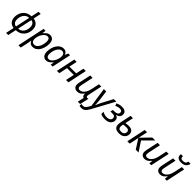

<svg xmlns="http://www.w3.org/2000/svg" viewBox="511 -2797 5073 5073"><g transform="rotate(45 3047.5 -260.0)"><path d="M188 240 237 9Q146 -3 97 -62Q48 -121 48 -219Q48 -303 82.5 -376Q117 -449 185.5 -495Q254 -541 354 -544L400 -760H481L435 -544Q524 -532 575 -476Q626 -420 626 -320Q626 -230 588.5 -156Q551 -82 482 -37.5Q413 7 318 8L269 240ZM253 -65 339 -471Q269 -468 224.5 -430.5Q180 -393 159 -337.5Q138 -282 138 -221Q138 -150 169.5 -110Q201 -70 253 -65ZM334 -65Q388 -68 426.5 -91Q465 -114 489 -150.5Q513 -187 524.5 -230Q536 -273 536 -316Q536 -389 504 -427Q472 -465 421 -469Z M650 240 814 -536H886L874 -436H878Q913 -480 957 -512.5Q1001 -545 1057 -545Q1122 -545 1162 -499Q1202 -453 1202 -362Q1202 -289 1184 -222Q1166 -155 1132 -102.5Q1098 -50 1049.5 -20Q1001 10 941 10Q887 10 854 -17.5Q821 -45 804 -82H799Q798 -66 794 -37.5Q790 -9 786 9L737 240ZM934 -63Q974 -63 1007 -88.5Q1040 -114 1063.5 -157Q1087 -200 1099.5 -254Q1112 -308 1112 -364Q1112 -472 1027 -472Q994 -472 959.5 -447.5Q925 -423 896 -381Q867 -339 849.5 -285Q832 -231 832 -171Q832 -123 857 -93Q882 -63 934 -63Z M1444 10Q1380 10 1339.5 -36.5Q1299 -83 1299 -173Q1299 -248 1318.5 -315.5Q1338 -383 1373 -434.5Q1408 -486 1456 -516Q1504 -546 1562 -546Q1615 -546 1648 -518Q1681 -490 1697 -453H1702L1734 -536H1801L1687 0H1617L1630 -99H1626Q1592 -55 1546 -22.5Q1500 10 1444 10ZM1473 -63Q1510 -63 1545.5 -90Q1581 -117 1609.5 -163Q1638 -209 1654 -266Q1662 -295 1664.5 -319.5Q1667 -344 1667 -365Q1667 -412 1641 -442Q1615 -472 1571 -472Q1532 -472 1499 -447.5Q1466 -423 1441 -380.5Q1416 -338 1402.5 -284Q1389 -230 1389 -171Q1389 -117 1411 -90Q1433 -63 1473 -63Z M1847 0 1961 -536H2048L2002 -313H2254L2302 -536H2390L2277 0H2188L2238 -240H1986L1935 0Z M2813 186 2853 7Q2823 -1 2809 -25.5Q2795 -50 2795 -97H2791Q2772 -71 2746.5 -46Q2721 -21 2687 -5.5Q2653 10 2610 10Q2549 10 2512 -24Q2475 -58 2475 -123Q2475 -146 2478.5 -166.5Q2482 -187 2486 -209L2556 -536H2645L2573 -199Q2564 -156 2564 -132Q2564 -100 2580.5 -81.5Q2597 -63 2634 -63Q2668 -63 2707.5 -87Q2747 -111 2781 -164Q2815 -217 2834 -305L2883 -536H2970L2890 -158Q2886 -139 2884 -125Q2882 -111 2882 -99Q2882 -82 2891.5 -71.5Q2901 -61 2920 -61Q2928 -61 2938 -63Q2948 -65 2958 -68L2902 186Z M2992 240Q2968 240 2952.5 237Q2937 234 2923 230V159Q2937 163 2953 165.5Q2969 168 2987 168Q3028 168 3056.5 143Q3085 118 3111 70L3146 8L3065 -536H3153L3188 -271Q3193 -239 3195.5 -200.5Q3198 -162 3199.5 -127.5Q3201 -93 3201 -72H3204Q3211 -88 3224.5 -120Q3238 -152 3254 -186Q3270 -220 3282 -242L3438 -536H3532L3192 90Q3152 165 3107.5 202.5Q3063 240 2992 240Z M3637 10Q3594 10 3552.5 0.5Q3511 -9 3483 -24V-105Q3509 -91 3550 -76.5Q3591 -62 3644 -62Q3707 -62 3744.5 -89.5Q3782 -117 3782 -162Q3782 -197 3761.5 -219Q3741 -241 3681 -241H3607L3624 -315H3673Q3706 -315 3738.5 -322Q3771 -329 3792 -349Q3813 -369 3813 -407Q3813 -437 3792.5 -454.5Q3772 -472 3730 -472Q3695 -472 3663 -463.5Q3631 -455 3592 -438L3566 -505Q3607 -525 3648.5 -535.5Q3690 -546 3742 -546Q3817 -546 3859 -513Q3901 -480 3901 -420Q3901 -366 3868.5 -330.5Q3836 -295 3775 -281V-279Q3818 -268 3842 -240Q3866 -212 3866 -165Q3866 -91 3809.5 -40.5Q3753 10 3637 10Z M4169 10Q4084 10 4037 -28Q3990 -66 3990 -145Q3990 -165 3993.5 -190.5Q3997 -216 4001 -238L4064 -536H4153L4102 -303Q4128 -308 4158 -311.5Q4188 -315 4220 -315Q4311 -315 4350 -275Q4389 -235 4389 -173Q4389 -124 4364.5 -82.5Q4340 -41 4291.5 -15.5Q4243 10 4169 10ZM4177 -62Q4243 -62 4272.5 -93Q4302 -124 4302 -166Q4302 -202 4279 -222.5Q4256 -243 4199 -243Q4168 -243 4140 -240.5Q4112 -238 4088 -233Q4082 -205 4079.5 -185.5Q4077 -166 4077 -152Q4077 -114 4098 -88Q4119 -62 4177 -62Z M4479 0 4592 -536H4679L4624 -278L4874 -536H4984L4719 -271L4898 0H4793L4623 -267L4567 0Z M5126 10Q5065 10 5028.5 -24Q4992 -58 4992 -123Q4992 -146 4995.5 -166.5Q4999 -187 5003 -209L5073 -536H5162L5090 -199Q5081 -156 5081 -132Q5081 -100 5097.5 -81.5Q5114 -63 5151 -63Q5185 -63 5224.5 -87Q5264 -111 5298 -164Q5332 -217 5351 -305L5400 -536H5487L5373 0H5301L5312 -99H5307Q5288 -75 5262.5 -49.5Q5237 -24 5203.5 -7Q5170 10 5126 10Z M5705 10Q5644 10 5607.5 -24Q5571 -58 5571 -123Q5571 -146 5574.5 -166.5Q5578 -187 5582 -209L5652 -536H5741L5669 -199Q5660 -156 5660 -132Q5660 -100 5676.5 -81.5Q5693 -63 5730 -63Q5764 -63 5803.5 -87Q5843 -111 5877 -164Q5911 -217 5930 -305L5979 -536H6066L5952 0H5880L5891 -99H5886Q5867 -75 5841.5 -49.5Q5816 -24 5782.5 -7Q5749 10 5705 10ZM5876 -606Q5791 -606 5754.5 -639.5Q5718 -673 5718 -727Q5718 -746 5722 -760H5799Q5796 -744 5796 -732Q5796 -704 5815.5 -686.5Q5835 -669 5881 -669Q5928 -669 5958.5 -687.5Q5989 -706 5999 -760H6083Q6070 -690 6021.5 -648Q5973 -606 5876 -606Z"/></g></svg>

Font: Manna Sans
Style: Italic
Weight: 400
Italic angle: -12°
Designer: Monotype Design Team
Foundry: Monotype Imaging Inc.
Version: Version 2.001.1; ttfautohint (v1.8.2)